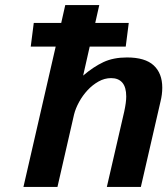

<svg xmlns="http://www.w3.org/2000/svg" viewBox="-20 -742 664 762"><path d="M201 -557H102L114 -651H223L239 -722H374L358 -651H491L479 -557H336L310 -442Q351 -477 390.5 -495.5Q430 -514 484 -514Q556 -514 590 -482.5Q624 -451 624 -394Q624 -367 617 -339L539 0H404L473 -299Q481 -336 481 -359Q481 -396 465.5 -414Q450 -432 421 -432Q395 -432 371 -418.5Q347 -405 327.5 -384Q308 -363 294 -337.5Q280 -312 274 -288L208 0H73Z"/></svg>

Font: Perun
Style: Bold Italic
Weight: 700
Italic angle: -12°
Foundry: Copyright (c) Stefan Peev, Context Ltd, 2016
Version: Version 1.027